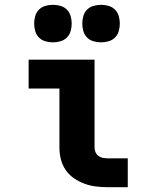

<svg xmlns="http://www.w3.org/2000/svg" viewBox="-20 -778 640 798"><path d="M427 0Q403 0 378.5 -3Q354 -6 331 -14.5Q308 -23 287.5 -37Q267 -51 253 -71.5Q239 -92 233 -116Q227 -140 227 -165V-410H99V-530H373V-165Q373 -155 377 -145.5Q381 -136 389 -130Q397 -124 407 -122Q417 -120 427 -120H511V0ZM400 -602Q384 -602 368.5 -606.5Q353 -611 342 -622Q331 -633 326.5 -648.5Q322 -664 322 -680Q322 -696 326.5 -711.5Q331 -727 342 -738Q353 -749 368.5 -753.5Q384 -758 400 -758Q416 -758 431.5 -753.5Q447 -749 458 -738Q469 -727 473.5 -711.5Q478 -696 478 -680Q478 -664 473.5 -648.5Q469 -633 458 -622Q447 -611 431.5 -606.5Q416 -602 400 -602ZM200 -602Q184 -602 168.5 -606.5Q153 -611 142 -622Q131 -633 126.5 -648.5Q122 -664 122 -680Q122 -696 126.5 -711.5Q131 -727 142 -738Q153 -749 168.5 -753.5Q184 -758 200 -758Q216 -758 231.5 -753.5Q247 -749 258 -738Q269 -727 273.5 -711.5Q278 -696 278 -680Q278 -664 273.5 -648.5Q269 -633 258 -622Q247 -611 231.5 -606.5Q216 -602 200 -602Z"/></svg>

Font: Iosevka Slab Heavy Extended
Style: Regular
Weight: 900
Width: 7
Monospace: yes
Designer: Belleve Invis
Foundry: Belleve Invis
Version: Version 11.1.0; ttfautohint (v1.8.3)